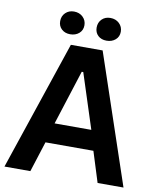

<svg xmlns="http://www.w3.org/2000/svg" viewBox="-98 -950 833 1023"><g transform="rotate(10 319.0 -439.0)"><path d="M219.2 -754.9Q190.9 -754.9 172.9 -771.5Q154.8 -788.1 154.8 -814.9Q154.8 -842.3 173.1 -860.1Q191.4 -877.9 219.2 -877.9Q248 -877.9 267.1 -859.9Q286.1 -841.8 286.1 -814.9Q286.1 -788.1 267.1 -771.5Q248 -754.9 219.2 -754.9ZM352.1 -814.9Q352.1 -842.3 369.9 -860.1Q387.7 -877.9 416 -877.9Q444.8 -877.9 463.9 -859.9Q482.9 -841.8 482.9 -814.9Q482.9 -788.1 463.9 -771.5Q444.8 -754.9 416 -754.9Q387.2 -754.9 369.6 -771.5Q352.1 -788.1 352.1 -814.9ZM-2.9 0 232.9 -700.2H404.8L641.1 0H501L449.2 -165H189.9L137.2 0ZM220.2 -272.9H418.9L323.2 -568.8H314.9Z"/></g></svg>

Font: Fixel Text SemiBold
Style: Regular
Weight: 600
Width: 4
Designer: AlfaBravo + MacPaw
Foundry: Kyrylo Tkachov, Marchela Mozhyna, Serhii Makarenko, Maria Weinstein, Zakhar Kryvoshyya
Version: Version 1.211